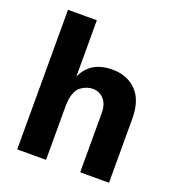

<svg xmlns="http://www.w3.org/2000/svg" viewBox="-129 -811 838 914"><g transform="rotate(20 290.0 -353.5)"><path d="M525 0H379V-300Q379 -344 357 -369Q335 -394 300 -394Q271 -394 242 -374Q206 -348 206 -268V0H60V-707H206V-421Q245 -512 358 -512Q432 -512 478.5 -465Q525 -418 525 -323Z"/></g></svg>

Font: Hind Colombo
Style: Bold
Weight: 700
Designer: Jyotish Sonowal, Aditi Pimprikar
Foundry: Indian Type Foundry
Version: Version 1.000;PS 1.0;hotconv 1.0.86;makeotf.lib2.5.63406; tt